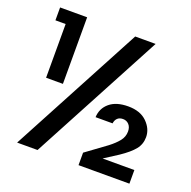

<svg xmlns="http://www.w3.org/2000/svg" viewBox="-125 -828 951 954"><g transform="rotate(20 350.5 -351.5)"><path d="M88 -636H34V-704H177V-352H88ZM386 -252Q388 -299 423 -328.5Q458 -358 521 -358Q585 -358 620.5 -323Q656 -288 656 -244Q656 -207 633.5 -179Q611 -151 562 -118L489 -71H657V1H388V-65L496 -144Q526 -167 544 -189.5Q562 -212 562 -240Q562 -263 549.5 -276.5Q537 -290 518 -290Q499 -290 488.5 -279.5Q478 -269 476 -252ZM434 -696H542L171 0H63Z"/></g></svg>

Font: Poppins Medium
Style: Regular
Weight: 500
Designer: Ninad Kale (Devanagari), Jonny Pinhorn (Latin)
Version: Version 5.002